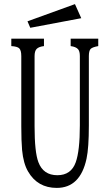

<svg xmlns="http://www.w3.org/2000/svg" viewBox="-20 -899 540 938"><path d="M346.2 -878.9 377 -810.1 127.9 -763.2 114.3 -794.9ZM35.2 -710H194.8V-673.8Q169.9 -670.9 159.2 -660.2Q148.9 -649.9 148.9 -625V-282.2Q148.9 -155.8 167.5 -106.9Q191.4 -43 260.3 -43Q327.6 -43 350.1 -106.4Q370.1 -162.6 370.1 -286.1V-625Q370.1 -648.4 361.3 -658.7Q351.1 -670.4 325.2 -673.8V-710H460V-673.8Q432.1 -668.9 422.9 -660.2Q414.1 -650.9 414.1 -625V-286.1Q414.1 -176.3 402.8 -124Q372.1 19 257.3 19Q163.6 19 117.2 -61Q94.2 -100.1 87.9 -166Q84 -210 84 -282.2V-625Q84 -653.3 73.7 -663.1Q64.9 -671.9 35.2 -673.8Z"/></svg>

Font: BIZ UDMincho
Style: Regular
Weight: 400
Monospace: yes
Designer: TypeBank Co., Ltd.
Foundry: Morisawa Inc.
Version: Version 1.06